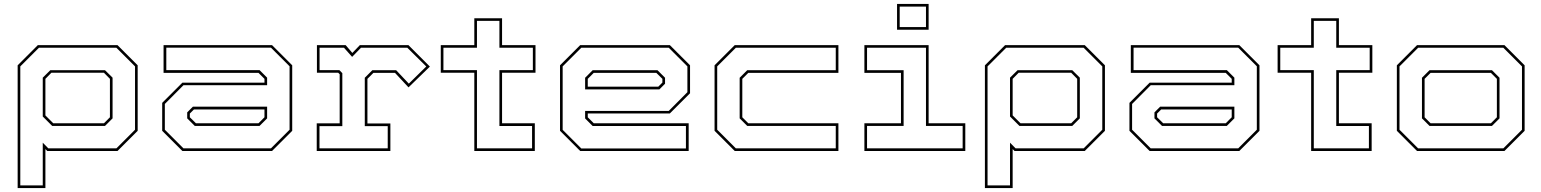

<svg xmlns="http://www.w3.org/2000/svg" viewBox="-20 -770 7856 979"><path d="M70 189V-437L173 -540H579L682 -437V-103L579 0H221L211.5 -10V189ZM83.5 175.5H198V-42.5L226.5 -13.5H573.5L668.5 -108.5V-431.5L573.5 -526.5H178.5L83.5 -431.5ZM246 -128 198 -176V-374L236.5 -412H515.5L554 -374V-166.5L515.5 -128ZM251.5 -141.5H510L540.5 -172V-368L510 -399H242L211.5 -368V-181.5Z M910 0 807 -103V-245.5L910 -348.5H1328.5V-368L1298 -398.5H814V-540H1367L1470 -437V-103L1367 0ZM915.5 -13.5H1361.5L1456.5 -108.5V-432L1361.5 -527H828V-412.5H1303.5L1342 -374V-335.5H915.5L820.5 -240V-108.5ZM973 -128 934.5 -166.5V-197L963.5 -226H1342V-166.5L1303.5 -128ZM979 -141.5H1298L1328.5 -172V-212H969L948 -191V-172Z M1595 0V-141H1712V-391.5L1704.5 -399H1596V-540H1742.5L1776.5 -500L1815 -540H2062.5L2172 -430.5L2063 -324.5L1994 -398.5H1884L1853.5 -368V-140.5H1970.5V0ZM1609 -13.5H1957V-127H1840V-373.5L1878.5 -412H2000L2064.5 -343.5L2153.5 -431L2057 -526.5H1820.5L1775.5 -480L1734 -526.5H1609.5V-412.5H1710.5L1725.5 -397V-127H1609Z M2398.5 0V-399H2227.5V-540H2398.5V-677H2540V-540H2710.5V-399H2540V-141.5H2707V0ZM2412 -13.5H2693V-127.5H2526.5V-412.5H2697V-526.5H2526.5V-663.5H2412V-526.5H2241V-412.5H2412Z M3395.5 -540 3498.5 -437V-294.5L3395.5 -191.5H2977V-172L3007.5 -141.5H3491.5V0H2938.5L2835.5 -103V-437L2938.5 -540ZM3390 -526.5H2944L2849 -431.5V-108L2944 -13H3477.5V-127.5H3002L2963.5 -166V-204.5H3390L3485 -300V-431.5ZM3332.5 -412 3371 -373.5V-343L3342 -314H2963.5V-373.5L3002 -412ZM3326.5 -398.5H3007.5L2977 -368V-328H3336.5L3357.5 -349V-368Z M3726.5 0 3623.5 -103V-437L3726.5 -540H4255V-398.5H3795.5L3765 -368V-172L3795.5 -141.5H4255V0ZM3732 -13.5H4241.5V-128H3790L3751.5 -166.5V-373.5L3790 -412H4241.5V-526.5H3732L3637 -431.5V-108.5Z M4554 -618.5V-750H4715V-618.5ZM4567.5 -632H4701.5V-736.5H4567.5ZM4387.5 0V-141.5H4574V-398.5H4387.5V-540H4715V-141.5H4902V0ZM4401 -13.5H4888.5V-128H4701.5V-526.5H4401V-412H4587.5V-128H4401Z M5002 189V-437L5105 -540H5511L5614 -437V-103L5511 0H5153L5143.5 -10V189ZM5015.5 175.5H5130V-42.5L5158.5 -13.5H5505.5L5600.5 -108.5V-431.5L5505.5 -526.5H5110.5L5015.5 -431.5ZM5178 -128 5130 -176V-374L5168.5 -412H5447.5L5486 -374V-166.5L5447.5 -128ZM5183.5 -141.5H5442L5472.5 -172V-368L5442 -399H5174L5143.5 -368V-181.5Z M5842 0 5739 -103V-245.5L5842 -348.5H6260.5V-368L6230 -398.5H5746V-540H6299L6402 -437V-103L6299 0ZM5847.5 -13.5H6293.5L6388.5 -108.5V-432L6293.5 -527H5760V-412.5H6235.5L6274 -374V-335.5H5847.5L5752.5 -240V-108.5ZM5905 -128 5866.5 -166.5V-197L5895.5 -226H6274V-166.5L6235.5 -128ZM5911 -141.5H6230L6260.5 -172V-212H5901L5880 -191V-172Z M6665.5 0V-399H6494.5V-540H6665.5V-677H6807V-540H6977.5V-399H6807V-141.5H6974V0ZM6679 -13.5H6960V-127.5H6793.5V-412.5H6964V-526.5H6793.5V-663.5H6679V-526.5H6508V-412.5H6679Z M7205.5 0 7102.5 -103V-437L7205.5 -540H7651L7754 -437V-103L7651 0ZM7211 -13.5H7645.5L7740.5 -108.5V-431.5L7645.5 -526.5H7211L7116 -431.5V-108.5ZM7269 -128 7230.5 -166.5V-373.5L7269 -412H7587.5L7626 -373.5V-166.5L7587.5 -128ZM7274.5 -141.5H7582L7612.5 -172V-368L7582 -398.5H7274.5L7244 -368V-172Z"/></svg>

Font: Tourney Expanded Thin
Style: Regular
Weight: 100
Width: 7
Designer: Tyler Finck
Foundry: Etcetera Type Co
Version: Version 1.010; ttfautohint (v1.8.3)